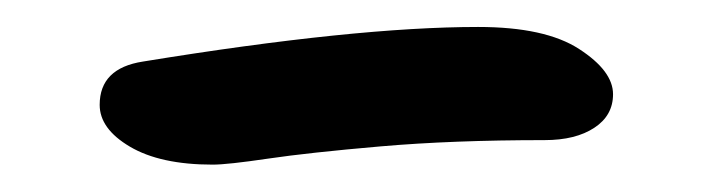

<svg xmlns="http://www.w3.org/2000/svg" viewBox="-20 -326 523 141"><path d="M136.2 -205.1Q97.7 -205.1 75.4 -218.3Q53.2 -231.4 53.2 -249Q53.2 -275.9 85 -280.8Q240.7 -306.2 331.1 -306.2Q380.4 -306.2 405.3 -290Q430.2 -273.9 430.2 -256.8Q430.2 -241.2 416.5 -232.2Q402.8 -223.1 379.9 -223.1Q312.5 -223.1 259.5 -218.5Q206.5 -213.9 176.8 -209.5Q147 -205.1 136.2 -205.1Z"/></svg>

Font: Shantell Sans Irregular
Style: Regular
Weight: 400
Designer: Stephen Nixon, Anya Danilova, Shantell Martin
Foundry: Arrow Type
Version: Version 1.006;[9816181b4]